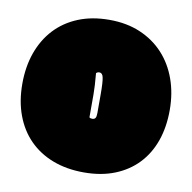

<svg xmlns="http://www.w3.org/2000/svg" viewBox="-68 -618 702 701"><g transform="rotate(10 283.0 -267.5)"><path d="M287.1 15.1Q222.7 15.1 171.4 -4.6Q120.1 -24.4 84.2 -60.8Q48.3 -97.2 29.1 -148.9Q9.8 -200.7 9.8 -265.1Q9.8 -328.1 28.3 -380.4Q46.9 -432.6 82 -470.5Q117.2 -508.3 168 -529.1Q218.8 -549.8 283.2 -549.8Q347.2 -549.8 397.7 -528.3Q448.2 -506.8 483.6 -468.5Q519 -430.2 537.8 -377.7Q556.6 -325.2 556.6 -263.2Q556.6 -200.2 538.6 -148.9Q520.5 -97.7 485.8 -61.3Q451.2 -24.9 401.1 -4.9Q351.1 15.1 287.1 15.1ZM272.5 -186.5Q275.9 -183.1 283.2 -183.1Q286.6 -183.1 289.8 -184.3Q293 -185.5 294.9 -188.5Q298.3 -193.4 298.3 -207V-276.9Q298.3 -322.8 294.4 -339.4Q291 -354.5 279.8 -354.5Q272.9 -354.5 268.1 -349.6Q272.5 -301.3 272.5 -272Z"/></g></svg>

Font: Modak sl
Style: Regular
Weight: 400
Designer: Sarang Kulkarni, Maithili Shingre, Noopur Datye
Foundry: Ek Type
Version: Version 1.036;PS Version 1.000;hotconv 1.0.79;makeotf.lib2.5